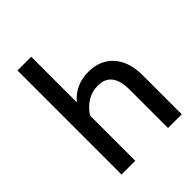

<svg xmlns="http://www.w3.org/2000/svg" viewBox="-198 -794 899 899"><g transform="rotate(-45 251.5 -344.5)"><path d="M475 -256V0H384V-254Q384 -373 292 -373Q217 -373 167 -300V0H76V-689H167V-387Q220 -450 306 -450Q384 -450 429.5 -399Q475 -348 475 -256Z"/></g></svg>

Font: Fira Sans Extra Condensed
Style: Regular
Weight: 400
Width: 1
Designer: Carrois Corporate & Edenspiekermann AG
Foundry: Carrois Corporate GbR & Edenspiekermann AG
Version: Version 4.203